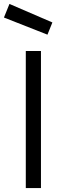

<svg xmlns="http://www.w3.org/2000/svg" viewBox="-46 -955 313 975"><path d="M85 0V-696H162V0ZM2 -935 220 -841 195 -779 -26 -866Z"/></svg>

Font: TypoPRO Titillium Text
Style: 400 wt
Weight: 400
Designer: Accademia di Belle Arti di Urbino and others
Foundry: Accademia di Belle Arti di Urbino and others.
Version: Version 25.000